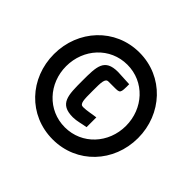

<svg xmlns="http://www.w3.org/2000/svg" viewBox="-144 -752 917 917"><g transform="rotate(45 315.0 -293.5)"><path d="M345 -384C387 -384 387 -384 387 -445L308 -449C217 -449 217 -395 217 -298C217 -201 217 -143 308 -143C335 -143 361 -152 388 -156V-222C361 -219 335 -212 308 -212C286 -212 286 -239 286 -298C286 -356 286 -384 308 -384ZM31 -293C31 -130 151 0 315 0C478 0 599 -130 599 -293C599 -455 478 -587 315 -587C151 -587 31 -455 31 -293ZM113 -293C113 -410 199 -505 315 -505C431 -505 517 -410 517 -293C517 -177 431 -82 315 -82C199 -82 113 -177 113 -293Z"/></g></svg>

Font: Economica
Style: Bold
Weight: 700
Designer: Vicente Lamonaca
Foundry: Vicente Lamonaca
Version: Version 1.100